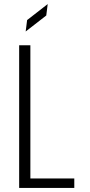

<svg xmlns="http://www.w3.org/2000/svg" viewBox="-20 -922 442 942"><path d="M74 0V-700H129V-46.5H344.5V0ZM106 -767.5 113 -823.5 214 -902 207 -846Z"/></svg>

Font: Trispace SemiCondensed ExtraLight
Style: Regular
Weight: 200
Width: 4
Designer: Tyler Finck
Foundry: Etcetera Type Company
Version: Version 1.210; ttfautohint (v1.8.3)